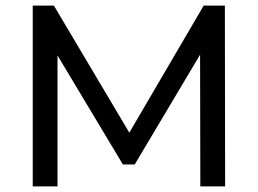

<svg xmlns="http://www.w3.org/2000/svg" viewBox="-20 -664 918 684"><path d="M693.7 0H782L781.1 -644H705.6L440.7 -191.4L172 -644H96.6V0H184.9V-466.4L417.7 -78.2H460L692.8 -469.2Z"/></svg>

Font: Montserrat Ace
Style: Regular
Weight: 500
Designer: Julieta Ulanovsky
Foundry: Julieta Ulanovsky
Version: Version 1